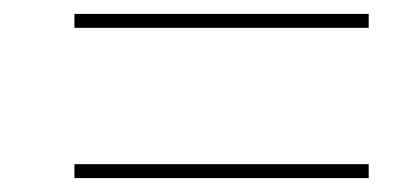

<svg xmlns="http://www.w3.org/2000/svg" viewBox="-20 -495 599 276"><path d="M87 -455H510V-475H87ZM87 -239H510V-259H87Z"/></svg>

Font: Noto Serif Display ExtraBold
Style: Italic
Weight: 800
Italic angle: -12°
Designer: Monotype Design Team
Foundry: Monotype Imaging Inc.
Version: Version 2.009